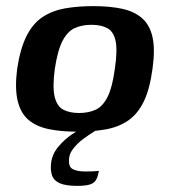

<svg xmlns="http://www.w3.org/2000/svg" viewBox="-20 -424 555 627"><path d="M232 6Q179 6 138.5 -2.5Q98 -11 72.5 -33Q47 -55 37.5 -95.5Q28 -136 36 -199Q46 -265 66.5 -306Q87 -347 118.5 -368Q150 -389 191.5 -396.5Q233 -404 285 -404Q338 -404 378 -395.5Q418 -387 443.5 -365Q469 -343 478 -303Q487 -263 478 -199Q469 -132 449 -91.5Q429 -51 398 -30Q367 -9 325.5 -1.5Q284 6 232 6ZM238 -55Q270 -55 293 -66Q316 -77 331.5 -108Q347 -139 355 -199Q364 -259 357.5 -290Q351 -321 330.5 -332Q310 -343 279 -343Q247 -343 223.5 -332Q200 -321 184 -290Q168 -259 159 -199Q151 -139 158.5 -108Q166 -77 186.5 -66Q207 -55 238 -55ZM232 183Q195 183 175.5 174.5Q156 166 150 149Q144 132 147 107Q151 78 171 54.5Q191 31 214.5 15Q238 -1 254 -9H315Q306 -6 289 4.5Q272 15 253.5 28.5Q235 42 221.5 58.5Q208 75 206 90Q202 120 217 128Q232 136 258 136Q276 136 284.5 135.5Q293 135 297 134.5Q301 134 303 134Q300 151 294.5 162Q289 173 275 178Q261 183 232 183Z"/></svg>

Font: Genos SemiBold
Style: Italic
Weight: 600
Italic angle: -8°
Version: Version 1.010